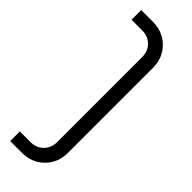

<svg xmlns="http://www.w3.org/2000/svg" viewBox="-297 -716 933 933"><g transform="rotate(45 169.5 -250.0)"><path d="M269 -541V41Q269 109.9 223.9 155Q178.7 200.2 109.9 200.2H29.8V133.8H103Q143.1 133.8 168.9 107.9Q194.8 82 194.8 42V-542Q194.8 -582 168.9 -607.9Q143.1 -633.8 103 -633.8H29.8V-700.2H109.9Q178.7 -700.2 223.9 -655Q269 -609.9 269 -541Z"/></g></svg>

Font: LT Superior
Style: Regular
Weight: 400
Designer: Daniel Lyons
Foundry: LyonsType
Version: Version 1.000